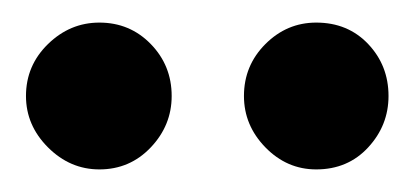

<svg xmlns="http://www.w3.org/2000/svg" viewBox="-20 -730 367 170"><path d="M260 -580Q234 -580 215 -599.5Q196 -619 196 -645Q196 -672 215 -691Q234 -710 260 -710Q288 -710 306 -691Q324 -672 324 -645Q324 -619 306 -599.5Q288 -580 260 -580ZM68 -580Q42 -580 22.5 -599.5Q3 -619 3 -645Q3 -672 22.5 -691Q42 -710 68 -710Q95 -710 113.5 -691Q132 -672 132 -645Q132 -619 113.5 -599.5Q95 -580 68 -580Z"/></svg>

Font: Inclusive Sans Medium
Style: Regular
Weight: 500
Designer: Olivia King
Foundry: Olivia King
Version: Version 2.004